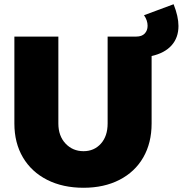

<svg xmlns="http://www.w3.org/2000/svg" viewBox="-20 -874 864 908"><path d="M824 -751Q824 -696 791.5 -659.5Q759 -623 697 -609V-290Q697 -198 657.5 -129.5Q618 -61 545 -23.5Q472 14 375 14Q277 14 203 -23.5Q129 -61 88.5 -129.5Q48 -198 48 -290V-701H256V-290Q256 -231 290 -195Q324 -159 375 -159Q425 -159 457 -194.5Q489 -230 489 -290V-701H624Q651 -701 664.5 -715.5Q678 -730 678 -752Q678 -778 661 -802L801 -854Q824 -796 824 -751Z"/></svg>

Font: Gontserrat ExtraBold
Style: Regular
Weight: 800
Designer: Julieta Ulanovsky
Foundry: Julieta Ulanovsky
Version: Version 6.001